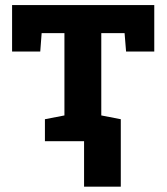

<svg xmlns="http://www.w3.org/2000/svg" viewBox="-20 -548 647 745"><path d="M154.3 0V-85.4L230 -100.1V-419.4H141.6L136.2 -348.1H26.9V-528.3H578.6V-348.1H469.2L463.4 -419.4H373V-100.1L448.7 -85.4V0ZM306.2 176.3V-79.1H448.7V176.3Z"/></svg>

Font: Robotiche
Style: Bold
Weight: 700
Designer: Google
Version: Version 2.001